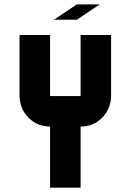

<svg xmlns="http://www.w3.org/2000/svg" viewBox="-20 -871 606 891"><path d="M495.6 -425.3Q494.1 -364.7 453.4 -324.2Q412.6 -283.7 354 -283.7V0H212.4V-283.7Q153.8 -283.7 113 -324.2Q72.3 -364.7 70.8 -425.3V-708.5H212.4V-425.3H354V-708.5H495.6ZM230 -779.3 336.4 -850.6H442.9L336.4 -779.3Z"/></svg>

Font: Blazma
Style: Regular
Weight: 400
Designer: GGBotNet
Version: 1.00